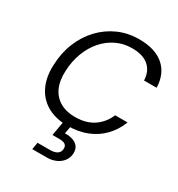

<svg xmlns="http://www.w3.org/2000/svg" viewBox="-222 -853 1160 1254"><g transform="rotate(30 358.0 -226.5)"><path d="M335 12Q243 12 179 -25.5Q115 -63 84 -131Q53 -199 58 -289Q61 -379 92.5 -456.5Q124 -534 178.5 -591.5Q233 -649 304.5 -680.5Q376 -712 460 -712Q580 -712 646 -655Q712 -598 715 -494H620Q618 -561 575 -599.5Q532 -638 448 -638Q385 -638 331 -612Q277 -586 236.5 -539.5Q196 -493 172 -430Q148 -367 145 -292Q141 -220 164 -168.5Q187 -117 234 -89.5Q281 -62 347 -62Q432 -62 488 -100.5Q544 -139 570 -203H664Q638 -136 591 -87.5Q544 -39 479.5 -13.5Q415 12 335 12ZM212 259 221 206H313Q350 206 369 193Q388 180 389 155Q390 133 376 123Q362 113 330 113H280L301 -7H358L345 63Q381 62 407 71.5Q433 81 446.5 100Q460 119 459 150Q457 182 439 206.5Q421 231 390.5 245Q360 259 322 259Z"/></g></svg>

Font: DM Sans 28pt
Style: Italic
Weight: 400
Italic angle: -10°
Version: Version 4.004;gftools[0.9.30]